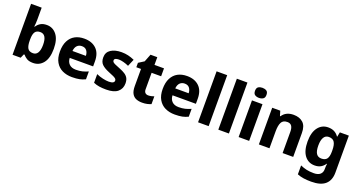

<svg xmlns="http://www.w3.org/2000/svg" viewBox="-48 -1607 5056 2691"><g transform="rotate(20 2480.5 -261.5)"><path d="M230 -584Q230 -553 228 -525.5Q226 -498 223 -476H230Q251 -510 287.5 -533.5Q324 -557 383 -557Q473 -557 530 -485Q587 -413 587 -275Q587 -134 529.5 -62Q472 10 379 10Q319 10 285 -11Q251 -32 230 -59H219L193 0H72V-760H230ZM331 -432Q276 -432 253 -397.5Q230 -363 230 -289V-270Q230 -194 252 -156Q274 -118 333 -118Q379 -118 403 -158.5Q427 -199 427 -276Q427 -432 331 -432Z M942 -557Q1056 -557 1122.5 -493Q1189 -429 1189 -308V-233H840Q842 -175 877 -140.5Q912 -106 977 -106Q1029 -106 1071 -116Q1113 -126 1157 -146V-29Q1117 -9 1072 0.5Q1027 10 960 10Q879 10 816 -20Q753 -50 716.5 -112.5Q680 -175 680 -270Q680 -366 713 -430Q746 -494 804.5 -525.5Q863 -557 942 -557ZM946 -446Q903 -446 875.5 -418.5Q848 -391 843 -337H1043Q1042 -384 1018 -415Q994 -446 946 -446Z M1697 -163Q1697 -84 1641.5 -37Q1586 10 1470 10Q1411 10 1366.5 3Q1322 -4 1280 -22V-151Q1326 -130 1377 -118.5Q1428 -107 1465 -107Q1508 -107 1528 -118.5Q1548 -130 1548 -151Q1548 -166 1537.5 -177Q1527 -188 1500.5 -201Q1474 -214 1425 -233Q1353 -262 1316 -298Q1279 -334 1279 -401Q1279 -478 1339.5 -517.5Q1400 -557 1498 -557Q1551 -557 1597.5 -546Q1644 -535 1691 -514L1646 -408Q1607 -426 1566.5 -436.5Q1526 -447 1497 -447Q1429 -447 1429 -410Q1429 -396 1439 -385.5Q1449 -375 1475 -363.5Q1501 -352 1549 -333Q1598 -314 1631 -292.5Q1664 -271 1680.5 -240.5Q1697 -210 1697 -163Z M2052 -115Q2076 -115 2097.5 -120Q2119 -125 2139 -132V-16Q2113 -5 2081 2.5Q2049 10 2005 10Q1955 10 1916 -6Q1877 -22 1854.5 -62Q1832 -102 1832 -174V-429H1762V-495L1844 -547L1889 -662H1990V-547H2132V-429H1990V-183Q1990 -149 2007 -132Q2024 -115 2052 -115Z M2475 -557Q2589 -557 2655.5 -493Q2722 -429 2722 -308V-233H2373Q2375 -175 2410 -140.5Q2445 -106 2510 -106Q2562 -106 2604 -116Q2646 -126 2690 -146V-29Q2650 -9 2605 0.5Q2560 10 2493 10Q2412 10 2349 -20Q2286 -50 2249.5 -112.5Q2213 -175 2213 -270Q2213 -366 2246 -430Q2279 -494 2337.5 -525.5Q2396 -557 2475 -557ZM2479 -446Q2436 -446 2408.5 -418.5Q2381 -391 2376 -337H2576Q2575 -384 2551 -415Q2527 -446 2479 -446Z M2997 0H2839V-760H2997Z M3299 0H3141V-760H3299Z M3523 -763Q3558 -763 3583.5 -747.5Q3609 -732 3609 -688Q3609 -645 3583.5 -629Q3558 -613 3523 -613Q3488 -613 3463 -629Q3438 -645 3438 -688Q3438 -732 3463 -747.5Q3488 -763 3523 -763ZM3601 -547V0H3444V-547Z M4064 -557Q4152 -557 4205 -509.5Q4258 -462 4258 -356V0H4100V-315Q4100 -373 4080 -402.5Q4060 -432 4016 -432Q3951 -432 3927.5 -386Q3904 -340 3904 -254V0H3746V-547H3866L3888 -474H3895Q3949 -557 4064 -557Z M4580 -557Q4636 -557 4674.5 -535.5Q4713 -514 4737 -478H4741L4755 -547H4889V4Q4889 120 4821 180Q4753 240 4612 240Q4548 240 4497.5 232.5Q4447 225 4403 207V74Q4449 95 4496 105.5Q4543 116 4606 116Q4667 116 4699.5 88.5Q4732 61 4732 11V-2Q4732 -15 4733 -34.5Q4734 -54 4737 -70H4731Q4709 -35 4672 -12.5Q4635 10 4579 10Q4485 10 4429 -63Q4373 -136 4373 -273Q4373 -409 4430 -483Q4487 -557 4580 -557ZM4633 -434Q4584 -434 4559 -392Q4534 -350 4534 -271Q4534 -190 4559 -151.5Q4584 -113 4636 -113Q4693 -113 4717.5 -147Q4742 -181 4742 -253V-275Q4742 -354 4718 -394Q4694 -434 4633 -434Z"/></g></svg>

Font: Noto Sans Oriya
Style: Bold
Weight: 700
Designer: Amélie Bonet and Sol Matas
Foundry: Google LLC
Version: Version 2.006; ttfautohint (v1.8.4.7-5d5b)